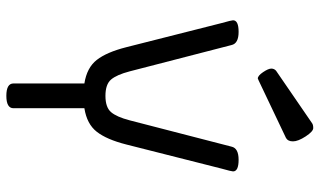

<svg xmlns="http://www.w3.org/2000/svg" viewBox="-226 -800 1031 620"><g transform="rotate(90 290.0 -490.5)"><path d="M330 -18Q330 5 290 5Q250 5 250 -18V-247Q199 -255 174 -287Q149 -319 133 -382L55 -690Q46 -722 46 -727Q46 -745 83.5 -745Q121 -745 126 -722L211 -393Q222 -351 237.5 -333Q253 -315 290 -315Q327 -315 342.5 -333Q358 -351 369 -393L454 -722Q459 -745 496.5 -745Q534 -745 534 -727Q534 -722 525 -690L447 -382Q431 -319 406 -287Q381 -255 330 -247ZM241 -810 234 -807Q225 -807 213.5 -824Q202 -841 202 -850.5Q202 -860 209 -866L378 -982Q383 -986 394 -986Q405 -986 421 -961.5Q437 -937 437 -920.5Q437 -904 426 -898Z"/></g></svg>

Font: Offside
Style: Regular
Weight: 400
Designer: Eduardo Rodriguez Tunni
Foundry: Eduardo Rodriguez Tunni
Version: Version 1.001